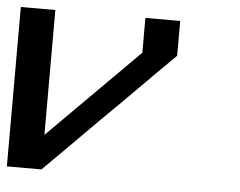

<svg xmlns="http://www.w3.org/2000/svg" viewBox="-42 -550 751 600"><g transform="rotate(5 333.5 -250.0)"><path d="M275 -166.7Q142.5 -33.3 108.3 0H0V-500H108.3V-108.3L390.8 -390.8V-500H500V-390.8Q465 -356.7 333.3 -224.2Z"/></g></svg>

Font: 0xA000-Mono
Style: Mono-Bold
Weight: 700
Version: Version 0.1